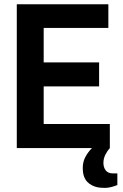

<svg xmlns="http://www.w3.org/2000/svg" viewBox="-20 -701 583 909"><path d="M186.8 -405.7H449.2V-291.9H186.8V-113.8H500V0Q488.3 12.6 478.9 31.3Q469.6 50 469.6 70.6Q469.6 91.2 480.5 105.6Q491.3 119.9 514.3 119.9H535.6V175.1Q501.3 188.5 478.5 188.5Q455.7 188.5 442.4 185.9Q429.2 183.3 415.9 176.6Q402.7 169.9 393.1 159.9Q383.6 149.9 377.7 134.2Q371.9 118.6 371.9 92.7Q371.9 66.9 383.1 44.3Q394.4 21.7 415.3 0H59.5V-680.7H493V-568.6H186.8Z"/></svg>

Font: Puralecka Narrow
Style: Bold
Weight: 700
Designer: Hector Gatti, Marcela Romero, Pablo Cosgaya and Nicolas Silva
Version: Version 1.004;PS 001.004;hotconv 1.0.70;makeotf.lib2.5.58329